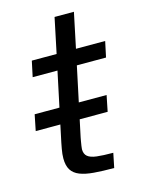

<svg xmlns="http://www.w3.org/2000/svg" viewBox="-103 -720 585 783"><g transform="rotate(-15 189.5 -329.0)"><path d="M10.5 -228.3 24.1 -295.7H327.8L314.2 -228.3ZM280.7 0Q231.7 0 195.8 -3Q160 -5.9 136.6 -15.2Q113.2 -24.5 101.8 -42.6Q90.4 -60.8 90.4 -91.2Q90.4 -100.3 91.4 -110Q92.5 -119.8 94.5 -131.2Q96.5 -142.7 99.1 -155.5L160.1 -443.8H55.4L69.5 -510H174.2L205.2 -658H286.9L255.9 -510H379.2L365.1 -443.8H241.9L180.7 -155.5Q179.7 -150.5 178.1 -141.1Q176.5 -131.7 175 -122Q173.4 -112.4 173.4 -107.8Q173.4 -87.7 185.5 -77.6Q197.6 -67.4 223.8 -64.2Q250 -61 293.2 -61Z"/></g></svg>

Font: Saira Thin
Style: Italic
Weight: 100
Italic angle: -12°
Designer: Hector Gatti with collaboration of the Omnibus-Type team
Foundry: Omnibus-Type
Version: Version 1.101